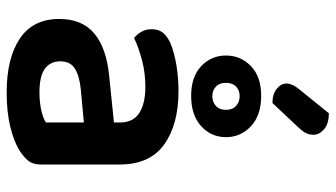

<svg xmlns="http://www.w3.org/2000/svg" viewBox="-230 -738 983 562"><g transform="rotate(90 261.0 -456.5)"><path d="M250 -81Q279 -81 303 -86.5Q327 -92 338 -100V-211L241 -202Q201 -198 180 -184.5Q159 -171 159 -142Q159 -113 180.5 -97Q202 -81 250 -81ZM246 -488Q344 -488 402.5 -446Q461 -404 461 -316V-85Q461 -61 449 -47Q437 -33 419 -22Q391 -5 348 5Q305 15 250 15Q150 15 92.5 -23.5Q35 -62 35 -139Q35 -206 77.5 -241.5Q120 -277 201 -285L338 -299V-317Q338 -355 310.5 -373Q283 -391 233 -391Q194 -391 157 -381.5Q120 -372 91 -358Q80 -366 72.5 -379.5Q65 -393 65 -409Q65 -429 74.5 -441.5Q84 -454 105 -464Q134 -476 171 -482Q208 -488 246 -488ZM142 -627Q142 -670 173 -700Q204 -730 260 -730Q317 -730 349 -700Q381 -670 381 -627Q381 -584 349 -554.5Q317 -525 260 -525Q204 -525 173 -554.5Q142 -584 142 -627ZM222 -627Q222 -608 233 -597.5Q244 -587 261 -587Q278 -587 289.5 -597.5Q301 -608 301 -627Q301 -646 289.5 -656.5Q278 -667 261 -667Q244 -667 233 -656.5Q222 -646 222 -627ZM311 -928Q342 -928 358 -914Q374 -900 374 -883Q374 -868 366.5 -856.5Q359 -845 345 -831L281 -763Q255 -763 239.5 -775.5Q224 -788 224 -804Q224 -820 239 -839Z"/></g></svg>

Font: Baloo 2 SemiBold
Style: Regular
Weight: 600
Designer: Sarang Kulkarni and Ek Type
Foundry: Ek Type
Version: Version 1.640;hotconv 1.0.111;makeotfexe 2.5.65597; ttfautoh